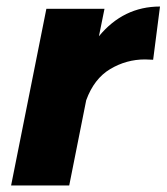

<svg xmlns="http://www.w3.org/2000/svg" viewBox="-20 -568 510 588"><path d="M192 0H14L122 -541H300L283 -457Q358 -548 470 -548L449 -385L424 -386Q367 -386 317.5 -356.5Q268 -327 244 -261Z"/></svg>

Font: Argentum Novus
Style: Bold Italic
Weight: 700
Designer: Julieta Ulanovsky (font) & Cristiano Sobral (main changes)
Foundry: Julieta Ulanovsky (font) & Cristiano Sobral (main changes)
Version: Version 3.00;November 27, 2020;FontCreator 13.0.0.2655 64-bi